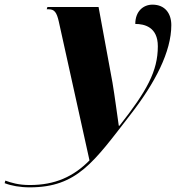

<svg xmlns="http://www.w3.org/2000/svg" viewBox="-182 -566 770 826"><path d="M-54 240C150 240 222 130 377 -70C486 -210 555 -344 555 -458C555 -508 528 -546 474 -546C434 -546 400 -517 400 -463C439 -463 497 -450 497 -367C497 -260 450 -175 332 -25H329C324 -58 311 -158 302 -210L242 -536H22L19 -526H28C52 -526 62 -513 71 -473L203 124C134 194 55 230 -54 230C-103 230 -134 220 -159 211L-162 222C-134 233 -96 240 -54 240Z"/></svg>

Font: Noto Serif Display SemiCondensed Black
Style: Italic
Weight: 900
Width: 4
Italic angle: -12°
Designer: Monotype Design Team
Foundry: Monotype Imaging Inc.
Version: Version 2.009